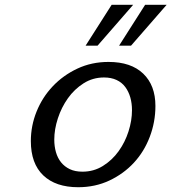

<svg xmlns="http://www.w3.org/2000/svg" viewBox="-20 -771 717 803"><path d="M109 -181Q109 -245 133 -304.5Q157 -364 200.5 -410Q244 -456 303.5 -484Q363 -512 434 -512Q528 -512 579 -463Q630 -414 630 -328Q630 -261 606.5 -199Q583 -137 540 -90.5Q497 -44 437.5 -16Q378 12 307 12Q213 12 161 -37.5Q109 -87 109 -181ZM207 -187Q207 -159 214 -134.5Q221 -110 235.5 -92Q250 -74 272 -63.5Q294 -53 325 -53Q372 -53 410.5 -77Q449 -101 476 -138.5Q503 -176 517.5 -221.5Q532 -267 532 -310Q532 -339 525 -363.5Q518 -388 504 -407Q490 -426 467.5 -436.5Q445 -447 415 -447Q368 -447 329.5 -422.5Q291 -398 264 -360Q237 -322 222 -276Q207 -230 207 -187ZM388 -580H338L447 -751H537ZM528 -580H478L587 -751H677Z"/></svg>

Font: Perun
Style: Italic
Weight: 400
Italic angle: -12°
Foundry: Copyright (c) Stefan Peev, Context Ltd, 2016
Version: Version 1.027